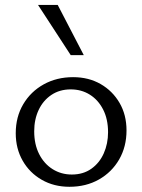

<svg xmlns="http://www.w3.org/2000/svg" viewBox="-20 -726 559 755"><path d="M253 8.5Q192.2 8.5 144.4 -18.9Q96.6 -46.2 69.3 -93.8Q41.9 -141.5 41.9 -202.1Q41.9 -266.5 71.4 -316.2Q100.8 -365.9 151.9 -394.3Q203 -422.6 267.5 -422.6Q328.3 -422.6 375.5 -395.6Q422.7 -368.5 450.1 -321.4Q477.5 -274.3 477.5 -213.1Q477.5 -149.3 448.6 -99Q419.6 -48.8 369 -20.2Q318.5 8.5 253 8.5ZM262.3 -39.7Q307.3 -39.7 339.3 -62.5Q371.3 -85.2 388.1 -123.1Q404.9 -161 404.9 -206Q404.9 -257.6 385.5 -295.4Q366.2 -333.2 333.2 -353.8Q300.2 -374.5 258.2 -374.5Q214.2 -374.5 181.7 -352.5Q149.2 -330.5 131.9 -293.4Q114.5 -256.3 114.5 -209.7Q114.5 -158.1 134.1 -119.8Q153.7 -81.5 187.3 -60.6Q220.8 -39.7 262.3 -39.7ZM258.2 -509.1 129.6 -706.5H207L309.5 -509.1Z"/></svg>

Font: Ysabeau
Style: Bold
Weight: 700
Designer: Christian Thalmann (Catharsis Fonts)
Version: Version 2.000;gftools[0.9.27.dev2+g8671c4b]